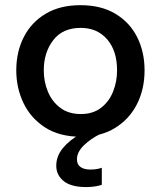

<svg xmlns="http://www.w3.org/2000/svg" viewBox="-20 -530 638 761"><path d="M301 12Q215.5 12 158.5 -25Q101.5 -62 73 -121.8Q44.5 -181.5 44.5 -251Q44.5 -325.5 74.8 -384Q105 -442.5 161.8 -476Q218.5 -509.5 299 -509.5Q381 -509.5 437.8 -475.2Q494.5 -441 523.8 -382.5Q553 -324 553 -251Q553 -176.5 522.8 -117Q492.5 -57.5 436 -22.8Q379.5 12 301 12ZM300.5 -78Q348.5 -78 380.5 -102.8Q412.5 -127.5 428.2 -167Q444 -206.5 444 -251Q444 -328.5 404.8 -374Q365.5 -419.5 300 -419.5Q228.5 -419.5 191 -370.8Q153.5 -322 153.5 -251Q153.5 -206.5 169.8 -167Q186 -127.5 218.8 -102.8Q251.5 -78 300.5 -78ZM322 211.5Q262 211.5 232.5 187.8Q203 164 203 127Q203 89 229 57.2Q255 25.5 301 -0.5V-22.5L357 -27.5L379.5 0Q339.5 19.5 312.2 46.2Q285 73 285 101Q285 122 299.2 132Q313.5 142 337.5 142Q353.5 142 365 139.8Q376.5 137.5 383.5 135V202.5Q372.5 206.5 355.8 209Q339 211.5 322 211.5Z"/></svg>

Font: Commissioner Medium
Style: Regular
Weight: 500
Designer: Kostas Bartsokas
Foundry: Kostas Bartsokas
Version: Version 1.000; ttfautohint (v1.8.3)